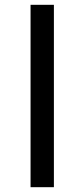

<svg xmlns="http://www.w3.org/2000/svg" viewBox="-20 -778 351 798"><path d="M107 -758H204V0H107Z"/></svg>

Font: Biryani
Style: Regular
Weight: 400
Designer: Dan Reynolds and Mathieu Réguer
Foundry: Dan Reynolds and Mathieu Réguer
Version: Version 1.004; ttfautohint (v1.1) -l 5 -r 5 -G 72 -x 0 -D la